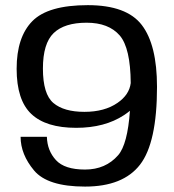

<svg xmlns="http://www.w3.org/2000/svg" viewBox="-20 -700 659 727"><path d="M302 6.5Q160 6.5 109 -54.5Q58 -115.5 58 -182H157.5Q159 -129.5 191.8 -93.8Q224.5 -58 302 -58Q380 -58 427.5 -112.5Q463 -153.5 472 -280.5Q461.5 -272 449.5 -264Q376.5 -216 268.5 -216Q154 -216 98.5 -268.5Q43 -321 43 -439.5Q43 -559.5 102.5 -620Q162 -680.5 312.5 -680.5Q459.5 -680.5 517 -605.2Q574.5 -530 574.5 -371Q574.5 -159.5 510.2 -76.5Q446 6.5 302 6.5ZM475 -385.5Q474 -518 433.5 -565.5Q391.5 -614 308 -614Q224 -614 183.2 -574.8Q142.5 -535.5 142.5 -440.5Q142.5 -343.5 182.2 -310Q222 -276.5 299.5 -276.5Q376 -276.5 425 -310.5Q469.5 -341 475 -385.5Z"/></svg>

Font: Anybody ExtraExpanded
Style: Regular
Weight: 400
Width: 8
Designer: Tyler Finck
Foundry: Etcetera Type Company
Version: Version 1.010; ttfautohint (v1.8.3) -l 8 -r 50 -G 200 -x 14 